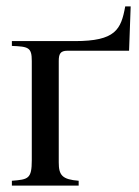

<svg xmlns="http://www.w3.org/2000/svg" viewBox="-20 -578 434 598"><path d="M387 -558H370C357 -486 340 -450 213 -450H17V-435C69 -433 79 -430 79 -388V-79C79 -21 68 -19 17 -15V0H225V-15C174 -19 163 -32 163 -72V-388C163 -410 168 -420 190 -420H382Z"/></svg>

Font: XITS
Style: Regular
Weight: 400
Designer: MicroPress Inc., with final additions and corrections provided by Coen Hoffman, Elsevier (retired)
Version: Version 1.302